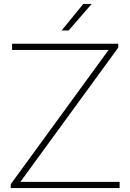

<svg xmlns="http://www.w3.org/2000/svg" viewBox="-20 -964 668 984"><path d="M35 0V-20L536.5 -708H42V-740H586V-720L84.5 -32H593V0ZM296 -808 407 -944H450L332 -808Z"/></svg>

Font: Encode Sans Exp Th
Style: Regular
Weight: 100
Width: 7
Designer: Multiple Designers
Foundry: Impallari Type
Version: Version 3.002; ttfautohint (v1.8.3) -l 8 -r 50 -G 200 -x 14 